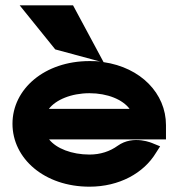

<svg xmlns="http://www.w3.org/2000/svg" viewBox="-20 -692 675 723"><path d="M164 -282C190 -316 248 -341 317 -341C385 -341 442 -317 468 -282ZM605 -167V-221C605 -340 510 -438 370 -458L255 -672H54L188 -506L358 -460C345 -462 331 -462 317 -462C148 -462 27 -357 27 -226C27 -95 147 11 317 11C429 11 521 -40 567 -116L583 -141L556 -152C556 -152 483 -186 423 -143C394 -122 358 -110 317 -110C250 -110 192 -133 165 -167Z"/></svg>

Font: Charger
Style: Hemi
Weight: 900
Designer: Jasper
Foundry: Cannot Into Space Fonts
Version: Version 0.99